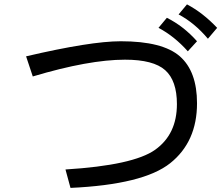

<svg xmlns="http://www.w3.org/2000/svg" viewBox="-20 -872 1040 895"><path d="M992.2 -742.2 949.2 -691.4Q886.7 -765.6 812.5 -804.7L851.6 -851.6Q925.8 -812.5 992.2 -742.2ZM898.4 -679.7 855.5 -632.8Q793 -703.1 718.8 -742.2L757.8 -789.1Q835.9 -750 898.4 -679.7ZM308.6 3.9 285.2 -82Q601.6 -101.6 703.1 -173.8Q804.7 -246.1 804.7 -386.7Q804.7 -496.1 750 -544.9Q695.3 -593.8 562.5 -593.8Q394.5 -593.8 132.8 -515.6L101.6 -609.4Q402.3 -679.7 543 -679.7Q738.3 -679.7 818.4 -609.4Q898.4 -539.1 898.4 -390.6Q898.4 -210.9 773.4 -111.3Q648.4 -11.7 308.6 3.9Z"/></svg>

Font: WenQuanYi Micro Hei Mono
Style: Regular
Weight: 400
Foundry: Ascender Corporation
Version: Version 0.2.0-beta